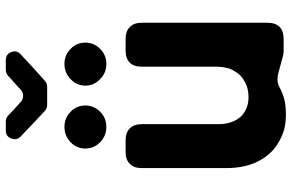

<svg xmlns="http://www.w3.org/2000/svg" viewBox="-192 -807 1006 662"><g transform="rotate(-90 311.0 -476.0)"><path d="M259.8 -824.2Q237.3 -844.7 170.9 -908.2Q157.2 -921.9 164.6 -940.4Q171.9 -959 191.4 -959H222.7Q234.4 -959 243.2 -951.2Q258.8 -935.5 292 -906.2Q299.8 -899.4 311.5 -899.4Q323.2 -899.4 331.1 -906.2L380.9 -951.2Q389.6 -959 401.4 -959H434.6Q455.1 -959 462.4 -940.4Q469.7 -921.9 455.1 -908.2Q405.3 -861.3 363.3 -824.2Q354.5 -816.4 343.8 -816.4H280.3Q268.6 -816.4 259.8 -824.2ZM204.1 -612.3Q173.8 -612.3 151.4 -633.8Q129.9 -655.3 129.9 -684.6Q129.9 -714.8 151.4 -735.4Q173.8 -756.8 204.1 -756.8Q235.4 -756.8 256.8 -735.4Q278.3 -714.8 278.3 -684.6Q278.3 -655.3 256.8 -633.8Q235.4 -612.3 204.1 -612.3ZM421.9 -612.3Q390.6 -612.3 369.1 -633.8Q346.7 -655.3 346.7 -684.6Q346.7 -714.8 369.1 -735.4Q390.6 -756.8 421.9 -756.8Q452.1 -756.8 473.6 -735.4Q495.1 -714.8 495.1 -684.6Q495.1 -655.3 473.6 -633.8Q452.1 -612.3 421.9 -612.3ZM454.1 -2.9Q454.1 -2.9 454.1 -2Q423.8 -9.8 392.6 -18.6Q361.3 -27.3 339.8 -14.6Q320.3 -3.9 296.9 2Q274.4 6.8 247.1 6.8Q219.7 6.8 196.3 1Q171.9 -5.9 151.4 -18.6Q129.9 -30.3 114.3 -47.9Q97.7 -65.4 85.9 -88.9Q74.2 -111.3 68.4 -138.7Q62.5 -167 62.5 -198.2Q62.5 -295.9 62.5 -490.2Q62.5 -517.6 77.1 -531.2Q90.8 -545.9 117.2 -545.9Q130.9 -545.9 158.2 -545.9Q185.5 -545.9 199.2 -531.2Q213.9 -517.6 213.9 -490.2Q213.9 -402.3 213.9 -225.6Q213.9 -202.1 220.7 -182.6Q226.6 -164.1 239.3 -149.4Q252 -135.7 269.5 -128.9Q286.1 -122.1 307.6 -122.1Q321.3 -122.1 334 -125Q347.7 -127.9 359.4 -134.8Q371.1 -140.6 380.9 -149.4Q390.6 -159.2 397.5 -171.9Q405.3 -183.6 408.2 -199.2Q412.1 -214.8 412.1 -232.4Q412.1 -318.4 412.1 -490.2Q412.1 -517.6 425.8 -531.2Q440.4 -545.9 466.8 -545.9Q480.5 -545.9 507.8 -545.9Q535.2 -545.9 548.8 -531.2Q563.5 -517.6 563.5 -490.2Q563.5 -345.7 563.5 -55.7Q563.5 -29.3 548.8 -14.6Q535.2 -1 507.8 -1Q496.1 -1 473.6 -1Q467.8 -1 462.9 -1Q458 -2 454.1 -2.9Z"/></g></svg>

Font: DeepSea
Style: Bold
Weight: 700
Designer: Stem
Version: Version 3.019;git-0a5106e0b